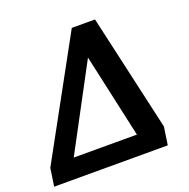

<svg xmlns="http://www.w3.org/2000/svg" viewBox="-145 -827 931 948"><g transform="rotate(-20 320.5 -353.5)"><path d="M331 -707H453L592 -94L578 0H-19L-5 -94ZM453 -102 356 -542 121 -102Z"/></g></svg>

Font: Bitter Pro
Style: Bold Italic
Weight: 700
Italic angle: -9°
Designer: Sol Matas, and Bitter project Authors
Foundry: Sol Matas
Version: Version 1.010